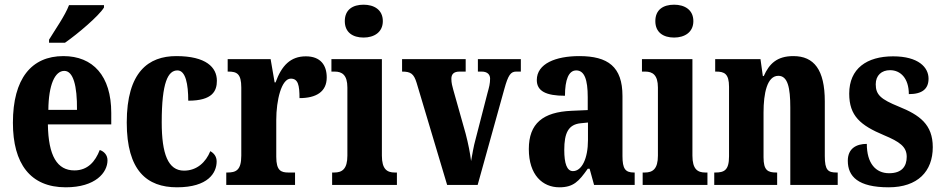

<svg xmlns="http://www.w3.org/2000/svg" viewBox="-20 -788 4017 818"><path d="M189 -619V-606H257C313 -645 402 -721 423 -756V-766H274C257 -721 215 -662 189 -619ZM260 10C387 10 438 -53 438 -105C438 -128 423 -143 405 -149C386 -100 354 -62 297 -62C224 -62 186 -123 184 -258H454V-307C454 -465 376 -549 250 -549C114 -549 35 -453 35 -265C35 -91 109 10 260 10ZM308 -320H186C187 -427 214 -486 254 -486C292 -486 309 -423 308 -320Z M734 10C867 10 903 -52 903 -100C903 -121 892 -135 876 -144C857 -97 819 -61 764 -61C696 -61 669 -132 669 -267C669 -438 696 -488 736 -488C771 -488 782 -429 782 -359C886 -359 904 -401 904 -444C904 -501 858 -549 731 -549C613 -549 520 -482 520 -266C520 -61 606 10 734 10Z M944 0H1237V-53H1209C1177 -53 1157 -61 1157 -120V-277C1157 -361 1179 -453 1219 -453C1250 -453 1256 -425 1256 -370C1327 -370 1372 -397 1372 -458C1372 -510 1346 -548 1283 -548C1218 -548 1180 -509 1154 -437H1150L1133 -536H950V-483H953C989 -483 1008 -474 1008 -415V-125C1008 -62 985 -53 948 -53H944Z M1529 -628C1573 -628 1611 -650 1611 -698C1611 -747 1573 -768 1529 -768C1483 -768 1449 -747 1449 -698C1449 -650 1483 -628 1529 -628ZM1395 0H1671V-53H1662C1629 -53 1607 -67 1607 -125V-536H1392V-483H1406C1437 -483 1460 -469 1460 -415V-125C1460 -68 1438 -53 1404 -53H1395Z M1755 -435 1885 0H2015L2129 -410C2145 -468 2156 -483 2179 -483H2199V-536H2016V-483H2032C2057 -483 2068 -470 2068 -453C2068 -432 2064 -417 2057 -392L2007 -198C1997 -163 1992 -128 1987 -102C1983 -135 1975 -176 1964 -218L1911 -406C1907 -420 1903 -435 1903 -452C1903 -471 1912 -483 1938 -483H1964V-536H1693V-483C1730 -483 1743 -474 1755 -435Z M2363 10C2423 10 2446 -15 2484 -69H2492L2511 0H2684V-53H2681C2644 -53 2632 -69 2632 -123V-379C2632 -504 2570 -549 2448 -549C2348 -549 2267 -517 2267 -447C2267 -400 2306 -380 2387 -380C2387 -449 2403 -488 2435 -488C2470 -488 2484 -449 2484 -374V-319L2416 -316C2293 -311 2233 -262 2233 -153C2233 -42 2292 10 2363 10ZM2421 -59C2395 -59 2384 -92 2384 -149C2384 -221 2401 -258 2455 -263L2485 -266V-191C2485 -113 2459 -59 2421 -59Z M2852 -628C2896 -628 2934 -650 2934 -698C2934 -747 2896 -768 2852 -768C2806 -768 2772 -747 2772 -698C2772 -650 2806 -628 2852 -628ZM2718 0H2994V-53H2985C2952 -53 2930 -67 2930 -125V-536H2715V-483H2729C2760 -483 2783 -469 2783 -415V-125C2783 -68 2761 -53 2727 -53H2718Z M3023 0H3291V-53H3288C3251 -53 3233 -62 3233 -118V-309C3233 -390 3248 -465 3296 -465C3336 -465 3347 -415 3347 -330V0H3549V-53H3545C3508 -53 3494 -62 3494 -123V-356C3494 -491 3448 -549 3360 -549C3290 -549 3257 -516 3234 -464H3230L3220 -536H3027V-483H3031C3066 -483 3086 -474 3086 -418V-122C3086 -62 3065 -53 3027 -53H3023Z M3766 10C3890 10 3954 -58 3954 -161C3954 -258 3898 -298 3809 -334C3733 -365 3711 -384 3711 -429C3711 -467 3736 -489 3772 -489C3817 -489 3852 -454 3852 -387C3910 -387 3936 -410 3936 -453C3936 -501 3893 -548 3785 -548C3673 -548 3598 -496 3598 -389C3598 -294 3646 -254 3746 -212C3813 -184 3843 -163 3843 -120C3843 -80 3823 -50 3768 -50C3711 -50 3673 -92 3673 -175C3629 -175 3592 -156 3592 -103C3592 -36 3636 10 3766 10Z"/></svg>

Font: Noto Serif Armenian ExtraCondensed ExtraBold
Style: Regular
Weight: 800
Width: 2
Designer: Monotype Design Team
Foundry: Monotype Imaging Inc.
Version: Version 2.008